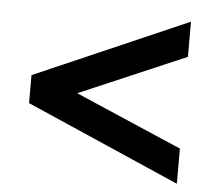

<svg xmlns="http://www.w3.org/2000/svg" viewBox="-43 -559 686 615"><g transform="rotate(5 300.0 -251.5)"><path d="M53 -207V-297L547 -512V-399L204 -252L547 -104V9Z"/></g></svg>

Font: Livvic SemiBold
Style: Regular
Weight: 600
Designer: Jacques Le Bailly, Baron von Fonthausen
Version: Version 1.001; ttfautohint (v1.8.2)